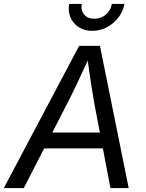

<svg xmlns="http://www.w3.org/2000/svg" viewBox="-41 -962 748 982"><path d="M-21.5 0 363.8 -727.5H470.2L617.2 0H523.9L441.4 -432.6Q435.1 -468.3 425.3 -530Q415.5 -591.8 403.8 -684.1H422.4Q382.3 -595.7 353 -534.2Q323.7 -472.7 302.7 -432.6L80.6 0ZM145.5 -203.1 158.7 -284.2H530.8L517.6 -203.1ZM430.7 -804.2Q391.1 -804.2 362.1 -822.8Q333 -841.3 319.6 -872.6Q306.2 -903.8 312.5 -941.9H377Q371.6 -908.2 389.6 -887.2Q407.7 -866.2 441.4 -866.2Q463.9 -866.2 482.7 -875.7Q501.5 -885.3 514.4 -902.3Q527.3 -919.4 530.8 -941.9H595.2Q588.9 -903.8 564.7 -872.3Q540.5 -840.8 505.4 -822.5Q470.2 -804.2 430.7 -804.2Z"/></svg>

Font: Inter 16pt
Style: Italic
Weight: 400
Italic angle: -9.3988°
Version: Version 4.001;git-66647c0bb